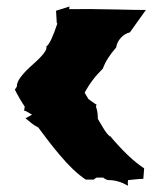

<svg xmlns="http://www.w3.org/2000/svg" viewBox="-20 -639 499 599"><path d="M195.8 -610.4 258.8 -610.8Q285.2 -610.8 344.5 -609.4Q403.8 -607.9 435.1 -607.9L385.3 -538.1Q369.1 -534.2 357.2 -521.2Q345.2 -508.3 342.3 -490.7Q312 -456.5 300.8 -424.8Q265.6 -390.6 244.1 -349.6L255.9 -330.1Q258.8 -328.1 267.3 -321.8Q275.9 -315.4 281.2 -312.5L279.3 -306.2Q285.2 -292.5 285.2 -268.1Q287.6 -264.6 300 -243.2Q312.5 -221.7 322.8 -213.4L323.7 -214.4Q381.3 -145.5 429.7 -113.8L427.2 -81.1Q418 -81.1 401.4 -79.3Q384.8 -77.6 379.4 -77.1Q377.9 -67.9 379.4 -59.6Q348.6 -77.1 319.8 -77.1Q311.5 -77.1 301.8 -85H281.2L272 -78.6H247.6Q208.5 -105 167 -154.8Q157.7 -166 153.1 -171.4Q148.4 -176.8 138.7 -189.5Q128.9 -202.1 125.5 -206.5Q110.4 -226.1 99.1 -241.7Q85.9 -248 74.5 -257.8Q63 -267.6 59.6 -270L80.1 -281.2Q77.6 -282.2 69.3 -287.6Q61 -293 55.2 -293.9L57.1 -306.6Q41 -330.1 26.4 -359.4L32.7 -369.1V-371.1Q32.7 -394 82 -437.5Q130.4 -480 124.5 -494.1Q137.7 -501.5 159.2 -566.4H157.2L154.8 -605.5L196.8 -618.7Z"/></svg>

Font: Butcherman Caps
Style: Regular
Weight: 400
Version: Version 001.003